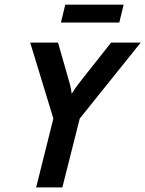

<svg xmlns="http://www.w3.org/2000/svg" viewBox="-20 -809 628 829"><path d="M136.1 0 210.4 -297.2 110.4 -625H230.6L273.6 -474.3Q278.5 -458.3 282.6 -442.4Q286.8 -426.4 289.6 -404.2Q303.5 -426.4 315.6 -442.4Q327.8 -458.3 340.3 -474.3L459.7 -625H587.5L324.3 -297.2L249.3 0ZM243.1 -711.8 261.8 -788.9H513.9L495.1 -711.8Z"/></svg>

Font: Afacad SemiBold
Style: Italic
Weight: 600
Italic angle: -14°
Designer: Kristian Moeller
Foundry: Dicotype
Version: Version 1.000